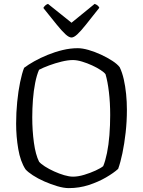

<svg xmlns="http://www.w3.org/2000/svg" viewBox="-20 -968 735 988"><path d="M334 0Q308 0 274.5 -10Q241 -20 208 -34.5Q175 -49 149 -66Q123 -83 111 -97Q85 -137 74 -201Q63 -265 63 -332Q63 -388 68.5 -443.5Q74 -499 83.5 -545Q93 -591 104 -619Q125 -635 156 -652.5Q187 -670 225 -685.5Q263 -701 302.5 -710.5Q342 -720 380 -720Q404 -720 435.5 -711Q467 -702 499.5 -687Q532 -672 558 -655Q584 -638 596 -622Q609 -595 617 -559.5Q625 -524 629 -484Q633 -444 633 -403Q633 -343 626.5 -285.5Q620 -228 610 -180Q600 -132 588 -99Q565 -78 525.5 -55Q486 -32 437 -16Q388 0 334 0ZM356 -59Q382 -59 413.5 -68.5Q445 -78 472 -90.5Q499 -103 511 -113Q522 -139 530.5 -180.5Q539 -222 543 -272.5Q547 -323 547 -376Q547 -439 540.5 -494Q534 -549 523 -586Q517 -595 498 -607.5Q479 -620 454 -631.5Q429 -643 402.5 -651Q376 -659 355 -659Q330 -659 297 -651Q264 -643 233 -631.5Q202 -620 181 -609Q169 -582 161 -541.5Q153 -501 149.5 -455Q146 -409 146 -364Q146 -296 154.5 -234Q163 -172 181 -136Q190 -125 211 -111.5Q232 -98 258.5 -86Q285 -74 310.5 -66.5Q336 -59 356 -59ZM348 -775Q335 -775 316.5 -792Q298 -809 270.5 -843Q243 -877 203 -927Q206 -933 212 -939Q218 -945 227 -948L348 -851L467 -948Q476 -945 482.5 -939.5Q489 -934 491 -928Q450 -876 422.5 -841.5Q395 -807 377.5 -791Q360 -775 348 -775Z"/></svg>

Font: Texturina Medium 12pt ExtraLight
Style: Regular
Weight: 250
Version: Version 1.002